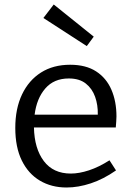

<svg xmlns="http://www.w3.org/2000/svg" viewBox="-20 -825 588 854"><path d="M276 9Q209 9 157.5 -21.5Q106 -52 77 -111Q48 -170 48 -256Q48 -342 78 -405Q108 -468 162.5 -502.5Q217 -537 292 -537Q362 -537 407.5 -507.5Q453 -478 475.5 -426Q498 -374 498 -307Q498 -296 497 -284.5Q496 -273 495 -258H131Q133 -164 175 -108.5Q217 -53 295 -53Q332 -53 376 -67.5Q420 -82 467 -112L496 -67Q440 -28 384 -9.5Q328 9 276 9ZM286 -476Q220 -476 181.5 -431.5Q143 -387 134 -315H415Q416 -358 403 -394.5Q390 -431 361.5 -453.5Q333 -476 286 -476ZM219 -805 397 -662 366 -620 173 -745Z"/></svg>

Font: Bitter
Style: Regular
Weight: 400
Designer: Sol Matas, and Bitter project Authors
Foundry: Sol Matas
Version: Version 2.001